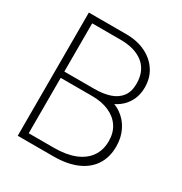

<svg xmlns="http://www.w3.org/2000/svg" viewBox="-167 -840 916 965"><g transform="rotate(30 291.0 -357.5)"><path d="M71.5 0V-715H287.5Q352 -715 400.5 -691.5Q449 -668 476.2 -626.2Q503.5 -584.5 503.5 -529Q503.5 -487 486.5 -453Q469.5 -419 438 -396Q406.5 -373 362.5 -363.5L358.5 -392Q409.5 -388 447.5 -362Q485.5 -336 506.5 -294.2Q527.5 -252.5 527.5 -200.5Q527.5 -137.5 498 -92.5Q468.5 -47.5 412.8 -23.8Q357 0 278.5 0ZM113 -6.5 94.5 -38.5H259.5Q330 -38.5 379.5 -58.2Q429 -78 455.2 -115.2Q481.5 -152.5 481.5 -205Q481.5 -253 458.8 -287.8Q436 -322.5 394.2 -341.2Q352.5 -360 296 -360H91L113 -388.5ZM113 -368 85.5 -396.5H287.5Q338 -396.5 376.5 -409.2Q415 -422 436.5 -450.2Q458 -478.5 458 -525Q458 -561.5 446 -589.8Q434 -618 410.8 -637.2Q387.5 -656.5 354.2 -666.5Q321 -676.5 278.5 -676.5H75L113 -709Z"/></g></svg>

Font: Russolo 10pt ExtraLight
Style: Regular
Weight: 200
Designer: Micah Stupak-Hahn
Version: Version 1.000